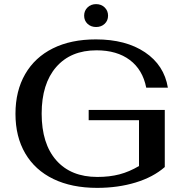

<svg xmlns="http://www.w3.org/2000/svg" viewBox="-20 -901 888 931"><path d="M55 -349Q55 -460 102 -541.5Q149 -623 236.5 -666.5Q324 -710 445 -710Q590 -710 683 -647.5Q776 -585 794 -476H689Q672 -563 609.5 -610Q547 -657 448 -657Q323 -657 252.5 -576Q182 -495 182 -350Q182 -204 253 -123.5Q324 -43 452 -43Q511 -43 559 -55.5Q607 -68 654 -96V-318H410V-368H779V-91Q723 -42 637.5 -16Q552 10 451 10Q328 10 239 -33Q150 -76 102.5 -157Q55 -238 55 -349ZM388 -825Q388 -849 404.5 -865Q421 -881 446 -881Q471 -881 487.5 -865Q504 -849 504 -825Q504 -801 487.5 -785.5Q471 -770 446 -770Q421 -770 404.5 -785.5Q388 -801 388 -825Z"/></svg>

Font: Fahkwang Medium
Style: Regular
Weight: 500
Version: Version 1.000; ttfautohint (v1.6)